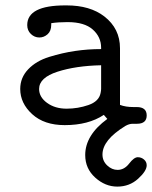

<svg xmlns="http://www.w3.org/2000/svg" viewBox="-20 -459 565 712"><path d="M55 -129Q55 -171 84.5 -202Q114 -233 162.5 -248Q211 -263 258.5 -270Q306 -277 355 -277V-282Q355 -322 324 -349.5Q293 -377 231 -377H229Q195 -377 170 -373V-367Q170 -344 156.5 -332Q143 -320 126 -320Q108 -320 94.5 -333Q81 -346 81 -366Q81 -439 222 -439H227Q314 -439 367 -398Q425 -353 425 -280V-70Q446 -62 475 -62H487Q524 -62 524 -31Q524 0 488 0H472Q459 0 445 8Q360 60 360 114Q360 138 377.5 154.5Q395 171 416 171Q441 171 459 147.5Q477 124 491 124Q504 124 514 132.5Q524 141 524 154Q524 175 492 204Q460 233 415 233Q370 233 333 199.5Q296 166 296 116Q296 42 378 -18L365 -33Q308 5 220 5Q144 5 99.5 -35.5Q55 -76 55 -129ZM125 -129Q125 -99 154.5 -77.5Q184 -56 227 -56Q269 -56 308 -69.5Q347 -83 353 -114Q355 -124 355 -129V-217Q261 -215 193 -193Q125 -171 125 -129Z"/></svg>

Font: CMU Typewriter Text
Style: Regular
Weight: 500
Monospace: yes
Version: Version 0.7.0